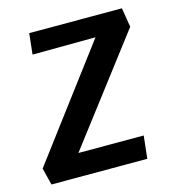

<svg xmlns="http://www.w3.org/2000/svg" viewBox="-98 -723 740 807"><g transform="rotate(-15 272.0 -319.5)"><path d="M455.1 -98.6 444.3 0H27.3L8.8 -74.2L366.2 -549.8L91.8 -547.9L101.6 -638.7H504.9L518.6 -554.7L170.9 -98.6Z"/></g></svg>

Font: Puritan
Style: BoldItalic
Weight: 700
Version: 2.1